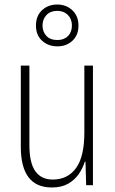

<svg xmlns="http://www.w3.org/2000/svg" viewBox="-20 -819 507 849"><path d="M391 -529V0H361L358 -104H355Q346 -75 328 -49Q310 -23 281 -6.5Q252 10 209 10Q72 10 72 -170V-529H110V-178Q110 -98 136.5 -61.5Q163 -25 213 -25Q279 -25 316 -75.5Q353 -126 353 -233V-529ZM234 -614Q194 -614 166.5 -638.5Q139 -663 139 -706Q139 -749 166 -774Q193 -799 233 -799Q273 -799 300 -773.5Q327 -748 327 -706Q327 -664 300.5 -639Q274 -614 234 -614ZM234 -642Q263 -642 280.5 -659.5Q298 -677 298 -706Q298 -735 280 -753Q262 -771 233 -771Q203 -771 185.5 -752.5Q168 -734 168 -706Q168 -679 185 -660.5Q202 -642 234 -642Z"/></svg>

Font: Noto Sans Thai Cond ExtLt
Style: Regular
Weight: 200
Width: 3
Designer: Monotype Design Team
Foundry: Monotype Imaging Inc.
Version: Version 2.002; ttfautohint (v1.8.4.7-5d5b)